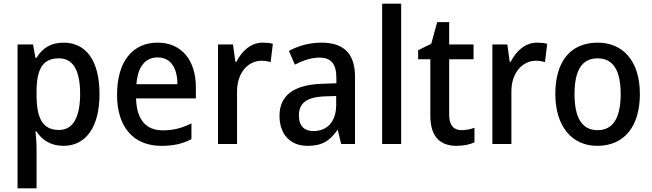

<svg xmlns="http://www.w3.org/2000/svg" viewBox="-20 -780 3534 1040"><path d="M324 -549C253 -549 208 -517 178 -467H172L159 -539H75V240H178V15C178 -8 175 -41 172 -68H178C206 -23 254 10 324 10C443 10 519 -89 519 -270C519 -455 444 -549 324 -549ZM299 -464C379 -464 414 -394 414 -271C414 -148 377 -76 300 -76C209 -76 178 -141 178 -268V-287C179 -407 212 -464 299 -464Z M834 -549C698 -549 614 -447 614 -266C614 -92 703 10 854 10C920 10 968 -1 1017 -26V-112C965 -86 920 -74 861 -74C770 -74 720 -133 717 -247H1041V-307C1041 -452 965 -549 834 -549ZM834 -469C907 -469 941 -408 941 -324H719C726 -419 767 -469 834 -469Z M1403 -549C1338 -549 1290 -503 1260 -445H1255L1242 -539H1161V0H1264V-282C1263 -386 1324 -451 1397 -451C1413 -451 1432 -448 1446 -444L1458 -543C1441 -547 1420 -549 1403 -549Z M1721 -549C1655 -549 1593 -531 1545 -504L1577 -430C1620 -452 1665 -468 1711 -468C1770 -468 1802 -437 1802 -359V-329L1720 -326C1570 -320 1494 -262 1494 -153C1494 -51 1553 10 1646 10C1725 10 1766 -17 1807 -75H1810L1828 0H1903V-364C1903 -488 1844 -549 1721 -549ZM1739 -258 1801 -260V-211C1801 -119 1750 -70 1678 -70C1630 -70 1599 -96 1599 -154C1599 -218 1636 -254 1739 -258Z M2153 0V-760H2050V0Z M2480 -75C2437 -75 2413 -102 2413 -158V-459H2545V-539H2413V-660H2348L2316 -543L2245 -508V-459H2311V-154C2311 -32 2370 10 2454 10C2491 10 2527 2 2550 -9V-88C2530 -80 2504 -75 2480 -75Z M2889 -549C2824 -549 2776 -503 2746 -445H2741L2728 -539H2647V0H2750V-282C2749 -386 2810 -451 2883 -451C2899 -451 2918 -448 2932 -444L2944 -543C2927 -547 2906 -549 2889 -549Z M3446 -271C3446 -450 3354 -549 3218 -549C3070 -549 2988 -447 2988 -271C2988 -97 3077 10 3215 10C3363 10 3446 -97 3446 -271ZM3092 -270C3092 -396 3130 -464 3217 -464C3303 -464 3342 -396 3342 -271C3342 -145 3303 -75 3217 -75C3130 -75 3092 -146 3092 -270Z"/></svg>

Font: Noto Sans Arabic UI SmCn Md
Style: Regular
Weight: 500
Width: 4
Designer: Monotype Design Team, Nadine Chahine and Nizar Qandah
Foundry: Monotype Imaging Inc.
Version: Version 2.010